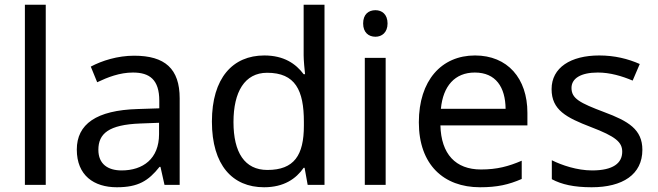

<svg xmlns="http://www.w3.org/2000/svg" viewBox="-20 -780 2775 810"><path d="M173 0V-760H85V0Z M546 -545C476 -545 410 -524 363 -499L390 -433C434 -454 485 -474 541 -474C611 -474 652 -444 652 -355V-323L561 -320C386 -315 304 -256 304 -149C304 -40 376 10 473 10C563 10 606 -17 653 -76H657L674 0H738V-365C738 -490 676 -545 546 -545ZM572 -259 651 -262V-214C651 -110 583 -61 493 -61C435 -61 395 -88 395 -148C395 -216 438 -254 572 -259Z M1094 10C1178 10 1229 -26 1261 -72H1265L1278 0H1349V-760H1261V-546C1261 -526 1265 -484 1267 -467H1261C1228 -511 1178 -546 1095 -546C962 -546 874 -451 874 -267C874 -83 961 10 1094 10ZM1108 -63C1012 -63 965 -137 965 -265C965 -392 1012 -473 1107 -473C1226 -473 1262 -399 1262 -266V-250C1262 -125 1221 -63 1108 -63Z M1564 -737C1535 -737 1512 -720 1512 -681C1512 -643 1535 -625 1564 -625C1591 -625 1615 -643 1615 -681C1615 -720 1591 -737 1564 -737ZM1607 -536H1519V0H1607Z M1984 -546C1842 -546 1747 -440 1747 -264C1747 -85 1852 10 2005 10C2078 10 2126 -1 2181 -25V-102C2125 -78 2077 -65 2009 -65C1902 -65 1841 -130 1838 -251H2205V-304C2205 -450 2121 -546 1984 -546ZM1983 -474C2072 -474 2112 -412 2113 -321H1840C1849 -417 1899 -474 1983 -474Z M2690 -148C2690 -234 2631 -269 2529 -307C2426 -346 2391 -364 2391 -409C2391 -449 2430 -474 2502 -474C2554 -474 2604 -459 2649 -440L2679 -510C2629 -532 2573 -546 2508 -546C2388 -546 2307 -495 2307 -404C2307 -316 2369 -284 2473 -244C2578 -204 2605 -180 2605 -140C2605 -92 2567 -61 2478 -61C2415 -61 2350 -83 2308 -104V-24C2349 -2 2401 10 2476 10C2607 10 2690 -44 2690 -148Z"/></svg>

Font: Noto Sans Mahajani
Style: Regular
Weight: 400
Designer: Monotype Design Team
Foundry: Monotype Imaging Inc.
Version: Version 2.003